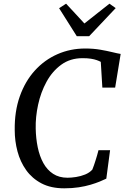

<svg xmlns="http://www.w3.org/2000/svg" viewBox="-20 -1015 680 1043"><path d="M329 8Q256.5 8 205.5 -18.8Q154.5 -45.5 122.2 -90.8Q90 -136 75 -192.5Q60 -249 60 -308Q58.5 -409.5 87.5 -491.5Q116.5 -573.5 169 -631.5Q221.5 -689.5 291.8 -720.5Q362 -751.5 443 -751.5Q487.5 -751.5 525 -745Q562.5 -738.5 590.8 -731.5Q619 -724.5 635.5 -722L605.5 -539H536L527.5 -679Q518 -684 505.2 -688.5Q492.5 -693 474 -696Q455.5 -699 428.5 -699Q361.5 -699 312.8 -663.5Q264 -628 232.8 -570.8Q201.5 -513.5 187 -446.2Q172.5 -379 174 -316.5Q175 -263 185 -214.8Q195 -166.5 215.5 -129.2Q236 -92 268.5 -70.8Q301 -49.5 347 -49.5Q367.5 -49.5 393.2 -53.5Q419 -57.5 442.8 -67.2Q466.5 -77 481.5 -93.5Q486 -104.5 490.5 -117.5Q495 -130.5 499.2 -144Q503.5 -157.5 507.5 -171.2Q511.5 -185 515 -199H578L557.5 -44.5Q543.5 -37.5 522 -28.8Q500.5 -20 472 -11.5Q443.5 -3 407.8 2.5Q372 8 329 8ZM397 -818.5 301 -970.5 339 -995Q364 -968 389 -941.2Q414 -914.5 438.5 -887.5Q472.5 -914.5 506.5 -941.2Q540.5 -968 574.5 -995L608.5 -971L464.5 -818.5Z"/></svg>

Font: Merriweather Light 18pt
Style: Italic
Weight: 400
Italic angle: -7.8°
Version: Version 2.101